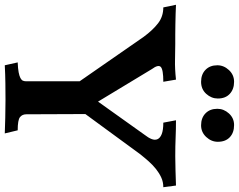

<svg xmlns="http://www.w3.org/2000/svg" viewBox="-118 -878 999 803"><g transform="rotate(90 381.5 -476.5)"><path d="M405 -387 544 -582Q556 -597 561.5 -611Q567 -625 562 -636Q557 -647 540.5 -653.5Q524 -660 493 -660L483 -713Q521 -713 555 -711.5Q589 -710 634 -710Q663 -710 692 -711Q721 -712 756 -713L763 -660Q741 -660 722.5 -651.5Q704 -643 687 -629.5Q670 -616 654.5 -598.5Q639 -581 624 -562L457 -334L458 -87Q458 -70 470 -60.5Q482 -51 525 -51L538 3Q508 2 472 1Q436 0 398 0Q366 0 328.5 0.5Q291 1 253 3L241 -51Q267 -52 282.5 -55Q298 -58 306.5 -62.5Q315 -67 317.5 -73Q320 -79 320 -87V-310L134 -578Q106 -616 77.5 -638Q49 -660 11 -660L0 -713Q17 -712 38.5 -711.5Q60 -711 82 -710.5Q104 -710 125 -710Q146 -710 164 -710Q196 -710 231 -709Q266 -708 313 -713L322 -660Q271 -660 260 -649.5Q249 -639 269 -612ZM253 -886Q253 -913 273 -934.5Q293 -956 322 -956Q353 -956 372.5 -938Q392 -920 392 -888Q392 -861 372.5 -839.5Q353 -818 322 -818Q291 -818 272 -836.5Q253 -855 253 -886ZM435 -886Q435 -913 454.5 -934.5Q474 -956 503 -956Q535 -956 554 -938Q573 -920 573 -888Q573 -861 553 -839.5Q533 -818 504 -818Q473 -818 454 -836.5Q435 -855 435 -886Z"/></g></svg>

Font: Lusitana
Style: Bold
Weight: 700
Designer: Ana Paula Megda
Foundry: Ana Paula Megda
Version: Version 1.000; ttfautohint (v1.1) -l 8 -r 50 -G 200 -x 14 -D